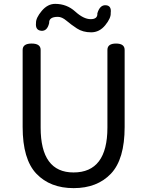

<svg xmlns="http://www.w3.org/2000/svg" viewBox="-20 -959 761 992"><path d="M624 -303Q624 -136 553 -61.5Q482 13 360.5 13Q239 13 168 -61.5Q97 -136 97 -303V-701Q97 -734 143.5 -734Q190 -734 190 -701V-300Q190 -68 360 -68Q535 -68 535 -300V-701Q535 -734 579.5 -734Q624 -734 624 -701ZM279 -872Q232 -872 234 -840Q224 -797 193 -800Q162 -803 166 -840Q165 -866 195.5 -902.5Q226 -939 265 -939Q325 -939 368.5 -899.5Q412 -860 448.5 -860Q485 -860 483 -890Q496 -934 526.5 -932Q557 -930 552 -892Q554 -866 524 -829Q494 -792 451 -792Q408 -792 377.5 -812Q347 -832 323.5 -852Q300 -872 279 -872Z"/></svg>

Font: Raw Maruko Gothic CJK TC
Style: Regular
Weight: 400
Version: Version 1.001